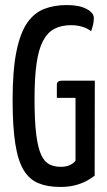

<svg xmlns="http://www.w3.org/2000/svg" viewBox="-20 -730 425 760"><path d="M218.1 10Q167.8 10 132 -4.8Q96.3 -19.6 73.7 -56.6Q51.1 -93.6 40.5 -161.2Q29.9 -228.8 29.9 -333.7Q29.9 -451.5 44.9 -525.4Q59.9 -599.4 87.7 -639.5Q115.5 -679.6 155.3 -694.8Q195 -710 244.6 -710Q294.4 -710 322.9 -694.4Q351.5 -678.9 351.5 -658.7Q351.5 -645 348.2 -631.4Q344.9 -617.9 340.6 -606.4Q327.5 -617.2 306.8 -623.7Q286.1 -630.3 261.2 -630.3Q222.8 -630.3 195.5 -616Q168.1 -601.7 150.6 -568.7Q133 -535.8 124.9 -479.6Q116.7 -423.5 116.7 -339.5Q116.7 -250.8 123.5 -197Q130.4 -143.1 143.7 -115.6Q157 -88.1 176.4 -78.9Q195.9 -69.7 220.1 -69.7Q237.9 -69.7 250 -74Q262.1 -78.3 269.3 -84.2Q276.5 -90.1 278.9 -94.2V-342.5H205V-394.1Q205 -410.6 224.1 -410.6H355.3L354.7 -34.7Q343.3 -25.4 324.4 -14.9Q305.6 -4.4 279.5 2.8Q253.4 10 218.1 10Z"/></svg>

Font: Yanone Kaffeesatz ExtraLight
Style: Regular
Weight: 200
Designer: Yanone (Cyrillic: Daniel Pouzeot, Huerta Tipografica, and Cyreal)
Foundry: Yanone
Version: Version 2.003